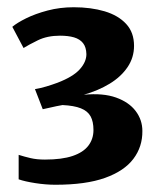

<svg xmlns="http://www.w3.org/2000/svg" viewBox="-20 -923 437 530"><path d="M133 -413Q106.5 -413 77.5 -417.5Q48.5 -422 31.5 -428V-495.5Q47.5 -490.5 64.5 -486.5Q81.5 -482.5 104 -482.5Q151 -482.5 180.5 -492.5Q210 -502.5 224 -521Q238 -539.5 238 -564Q238 -587.5 230 -602Q222 -616.5 203.2 -624Q184.5 -631.5 152.5 -633Q146 -632 135.5 -629.8Q125 -627.5 114.8 -625.2Q104.5 -623 98 -621.5L76.5 -677Q91.5 -679.5 107.5 -684.2Q123.5 -689 138.5 -694.5Q181.5 -711 200 -731.5Q218.5 -752 218.5 -773.5Q218 -793 209.2 -804Q200.5 -815 184.5 -819.8Q168.5 -824.5 145.5 -824.5Q110.5 -824.5 84.5 -811.8Q58.5 -799 45 -790.5L14 -849Q27 -860 52.2 -872.5Q77.5 -885 111.5 -894Q145.5 -903 183.5 -903Q231 -903 268.8 -891.8Q306.5 -880.5 328.2 -857Q350 -833.5 350 -796.5Q350 -764 332 -737.5Q314 -711 282.8 -692Q251.5 -673 211.5 -661.5Q264.5 -666.5 300.2 -653.8Q336 -641 354.5 -616.5Q373 -592 373 -561.5Q373.5 -518 348.2 -484.5Q323 -451 270 -432Q217 -413 133 -413Z"/></svg>

Font: Merriweather Light 18pt Black
Style: Regular
Weight: 900
Version: Version 2.100